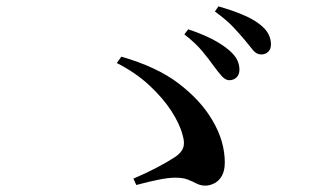

<svg xmlns="http://www.w3.org/2000/svg" viewBox="-20 -738 1040 603"><path d="M699 -486Q687 -487 676 -499.5Q665 -512 651 -531Q637 -551 615.5 -577Q594 -603 559 -630L571 -646Q613 -632 645.5 -615.5Q678 -599 701 -579Q719 -563 725.5 -548.5Q732 -534 732 -519Q732 -504 723 -495Q714 -486 699 -486ZM625 -155Q610 -155 597.5 -161.5Q585 -168 570 -174Q555 -180 530 -180Q510 -180 479.5 -174Q449 -168 408 -157L399 -177Q439 -194 474 -212.5Q509 -231 530 -245Q549 -258 555 -273Q561 -288 554 -312Q545 -348 518.5 -389Q492 -430 449 -470Q406 -510 347 -540L361 -560Q473 -528 541.5 -475.5Q610 -423 646 -362Q667 -327 676.5 -293.5Q686 -260 686 -228Q686 -202 677 -186Q668 -170 653.5 -162.5Q639 -155 625 -155ZM800 -567Q786 -567 775 -580Q764 -593 749 -612Q733 -631 713 -652.5Q693 -674 655 -702L666 -718Q708 -706 740.5 -692.5Q773 -679 794 -663Q814 -648 822.5 -632Q831 -616 831 -599Q831 -584 822.5 -575.5Q814 -567 800 -567Z"/></svg>

Font: Noto Serif TC SemiBold
Style: Regular
Weight: 600
Version: Version 2.002-H1;hotconv 1.1.0;makeotfexe 2.6.0